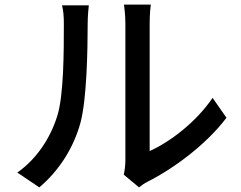

<svg xmlns="http://www.w3.org/2000/svg" viewBox="-20 -777 1040 830"><path d="M150 33C235 -39 298 -137 328 -247C355 -347 359 -560 359 -674C359 -709 363 -746 364 -754H248C254 -731 256 -707 256 -673C256 -558 256 -363 227 -274C198 -182 141 -92 55 -31ZM581 33C592 25 602 16 619 8C734 -50 874 -155 959 -268L899 -354C827 -248 714 -163 627 -124V-677C627 -718 631 -751 632 -757H516C516 -751 522 -718 522 -677V-85C522 -62 519 -39 515 -22Z"/></svg>

Font: Noto Sans CJK JP Medium
Style: Regular
Weight: 500
Designer: Ryoko NISHIZUKA (kana & ideographs); Paul D. Hunt (Latin, Greek & Cyrillic); Wenlong ZHANG (bopomofo); Sandoll Communica
Foundry: Adobe Systems Incorporated
Version: Version 1.004;PS 1.004;hotconv 1.0.82;makeotf.lib2.5.63406